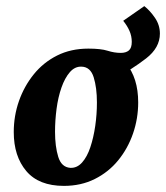

<svg xmlns="http://www.w3.org/2000/svg" viewBox="-20 -595 543 628"><path d="M189 13Q107 13 66 -35.5Q25 -84 25 -163Q25 -216 42 -264.5Q59 -313 90.5 -352Q122 -391 167 -413.5Q212 -436 269 -436Q352 -436 392 -388Q432 -340 432 -260Q432 -207 415 -158Q398 -109 366.5 -70.5Q335 -32 290 -9.5Q245 13 189 13ZM210 -46Q232 -45 248.5 -63.5Q265 -82 275.5 -113.5Q286 -145 291.5 -183Q297 -221 297 -260Q297 -308 286.5 -342Q276 -376 247 -377Q225 -378 208.5 -359Q192 -340 181 -308.5Q170 -277 165 -239Q160 -201 160 -164Q160 -116 170.5 -82Q181 -48 210 -46ZM341 -329 269 -436Q310 -436 332 -429Q354 -422 375 -422Q392 -422 401.5 -430Q411 -438 411 -458Q411 -477 403.5 -494Q396 -511 383 -527L452 -575Q471 -560 487 -536.5Q503 -513 503 -485Q503 -439 458 -404Q413 -369 341 -329Z"/></svg>

Font: Yrsa
Style: Bold Italic
Weight: 700
Italic angle: -7.10001°
Version: Version 2.004